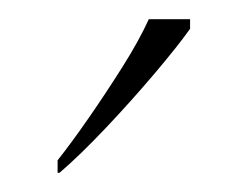

<svg xmlns="http://www.w3.org/2000/svg" viewBox="-20 -786 258 200"><path d="M40 -619Q55 -638 73 -664Q91 -690 108 -717Q125 -744 135 -766H178V-756Q166 -739 141.5 -710Q117 -681 90 -652.5Q63 -624 42 -606H40Z"/></svg>

Font: Noto Serif Myanmar Thin
Style: Regular
Weight: 100
Designer: Ben Mitchell and the Monotype Design Team
Foundry: Monotype Imaging Inc.
Version: Version 2.106; ttfautohint (v1.8.4.7-5d5b)